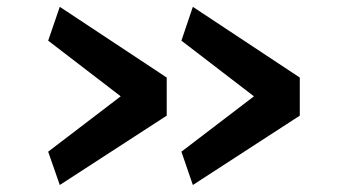

<svg xmlns="http://www.w3.org/2000/svg" viewBox="-20 -582 1014 562"><path d="M857.5 -243.5 544.5 -40.5 511 -138 756 -325V-275L511 -463L544.5 -562L857.5 -355ZM468 -243.5 155 -40.5 121 -138 366 -325V-275L121 -463L155 -562L468 -355Z"/></svg>

Font: Merriweather Sans SemiBold
Style: Regular
Weight: 600
Designer: Eben Sorkin
Foundry: Eben Sorkin
Version: Version 2.001